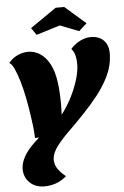

<svg xmlns="http://www.w3.org/2000/svg" viewBox="-70 -993 793 1227"><g transform="rotate(-5 327.0 -379.5)"><path d="M165 186Q105 186 69 149.5Q33 113 35 58Q37 23 57.5 -15Q78 -53 125.5 -99Q173 -145 256 -203Q292 -231 324 -274.5Q356 -318 381.5 -369Q407 -420 423 -471.5Q439 -523 441 -566Q442 -598 435.5 -626.5Q429 -655 412 -674Q440 -706 475 -722.5Q510 -739 543 -739Q573 -739 599 -726.5Q625 -714 640.5 -686.5Q656 -659 654 -613Q651 -544 621 -481.5Q591 -419 546.5 -362.5Q502 -306 453 -255Q402 -201 353.5 -154Q305 -107 273 -65Q241 -23 238 17Q237 51 255 78.5Q273 106 307 133Q275 161 239 173.5Q203 186 165 186ZM131 -127Q130 -164 126 -199Q122 -234 117 -266Q108 -330 96 -390Q84 -450 69 -499.5Q54 -549 39 -580.5Q24 -612 9 -619Q33 -649 67 -664.5Q101 -680 136 -680Q174 -680 209.5 -658Q245 -636 271 -589.5Q297 -543 307 -468Q315 -413 315.5 -332Q316 -251 303 -135ZM199 -783 167 -829 335 -945H390L523 -829L472 -783L351 -830Z"/></g></svg>

Font: Sansita Swashed Light Black
Style: Regular
Weight: 900
Version: Version 1.003